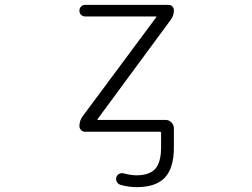

<svg xmlns="http://www.w3.org/2000/svg" viewBox="-20 -565 1040 792"><path d="M331.1 -544.9H674.8Q684.6 -544.9 690.9 -538.6Q697.3 -532.2 697.3 -522.5Q697.3 -500 683.6 -482.4L382.8 -74.2Q379.9 -70.3 383.8 -70.3H663.1Q676.8 -70.3 687 -60.1Q697.3 -49.8 697.3 -35.2V-26.4V42Q697.3 127.9 660.2 167.5Q623 207 543.9 207Q510.7 207 476.6 197.3Q466.8 194.3 461.9 185.1Q457 175.8 460 166Q462.9 156.2 472.2 151.9Q481.4 147.5 491.2 150.4Q516.6 157.2 541 158.2Q596.7 158.2 620.6 131.3Q644.5 104.5 644.5 42V-17.6Q644.5 -21.5 639.6 -21.5H331.1Q321.3 -21.5 314.5 -28.3Q307.6 -35.2 307.6 -44.9Q307.6 -67.4 321.3 -85.9L624 -493.2Q627 -497.1 622.1 -497.1H331.1Q321.3 -497.1 314.5 -503.9Q307.6 -510.7 307.6 -521Q307.6 -531.2 314.5 -538.1Q321.3 -544.9 331.1 -544.9Z"/></svg>

Font: Rounded-L Mgen+ 1mn light
Style: Regular
Weight: 200
Designer: [Source Han Sans]
Ryoko NISHIZUKA  (kana & ideographs); Paul D. Hunt (Latin, Greek & Cyrillic); Wenlong ZHANG  (bopomofo
Version: Version 1.059.20150602